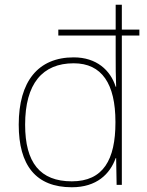

<svg xmlns="http://www.w3.org/2000/svg" viewBox="-20 -873 622 810"><path d="M283 -83C388 -83 444 -139 468 -206H470L472 -93H494V-723H568V-748H494V-853H468V-748H226V-723H468V-636C468 -594 468 -552 470 -507H468C446 -577 387 -631 291 -631C141 -631 59 -530 59 -347C59 -176 131 -83 283 -83ZM283 -108C149 -108 86 -187 86 -347C86 -520 159 -606 291 -606C410 -606 467 -519 467 -359V-356C467 -200 416 -108 283 -108Z"/></svg>

Font: Noto Sans Telugu UI Thin
Style: Regular
Weight: 100
Designer: Jelle Bosma - Monotype Design Team
Foundry: Monotype Imaging Inc.
Version: Version 2.005